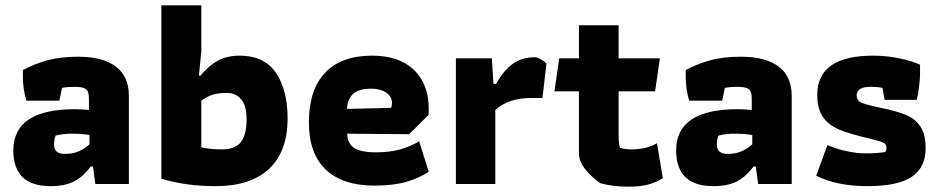

<svg xmlns="http://www.w3.org/2000/svg" viewBox="-20 -691 3532 721"><path d="M30 -126Q30 -281 262 -281Q281 -281 314 -278V-322Q314 -348 302.5 -356.5Q291 -365 261 -365Q234 -365 213 -361L203 -313H79Q66 -356 66 -403V-428Q111 -452 159.5 -465Q208 -478 274 -478Q366 -478 415 -441Q464 -404 464 -331V0H338L329 -66H321Q293 -28 258.5 -10Q224 8 171 8Q99 8 64.5 -26Q30 -60 30 -126ZM316 -149V-184Q288 -189 248 -189Q217 -189 189 -182Q183 -168 183 -148Q183 -113 223 -113Q252 -113 274 -122Q296 -131 316 -149Z M586 -20V-671H736V-499L727 -407H733Q762 -443 797 -462.5Q832 -482 880 -482Q973 -482 1016.5 -417Q1060 -352 1060 -247Q1060 -122 990.5 -57Q921 8 790 8Q677 8 586 -20ZM906 -244Q906 -293 886 -317.5Q866 -342 832 -342Q800 -342 779 -335.5Q758 -329 736 -313V-138Q768 -130 812 -130Q862 -130 884 -156.5Q906 -183 906 -244Z M1140 -231Q1140 -354 1201 -418Q1262 -482 1377 -482Q1479 -482 1534.5 -428.5Q1590 -375 1590 -282Q1590 -267 1589 -259L1516 -187L1284 -189Q1284 -154 1308.5 -136.5Q1333 -119 1391 -119Q1443 -119 1481 -129.5Q1519 -140 1554 -160L1590 -46Q1552 -21 1503.5 -7.5Q1455 6 1386 6Q1267 6 1203.5 -54Q1140 -114 1140 -231ZM1449 -286Q1452 -297 1452 -304Q1452 -329 1430 -343.5Q1408 -358 1374 -358Q1327 -358 1306 -338.5Q1285 -319 1283 -282Z M1692 -472H1827L1833 -376H1843Q1870 -425 1904.5 -450.5Q1939 -476 1990 -476Q1998 -476 2011.5 -468Q2025 -460 2032 -452L2017 -323H1975Q1889 -323 1840 -278V0H1692Z M2234 -3Q2199 -28 2176.5 -57Q2154 -86 2154 -115V-348H2062L2080 -472H2154V-596H2303V-472H2458L2440 -348H2303V-181Q2303 -154 2308 -136Q2328 -130 2352 -130Q2407 -130 2447 -153L2469 -22Q2444 -6 2414 2Q2384 10 2341 10Q2281 10 2234 -3Z M2519 -126Q2519 -281 2751 -281Q2770 -281 2803 -278V-322Q2803 -348 2791.5 -356.5Q2780 -365 2750 -365Q2723 -365 2702 -361L2692 -313H2568Q2555 -356 2555 -403V-428Q2600 -452 2648.5 -465Q2697 -478 2763 -478Q2855 -478 2904 -441Q2953 -404 2953 -331V0H2827L2818 -66H2810Q2782 -28 2747.5 -10Q2713 8 2660 8Q2588 8 2553.5 -26Q2519 -60 2519 -126ZM2805 -149V-184Q2777 -189 2737 -189Q2706 -189 2678 -182Q2672 -168 2672 -148Q2672 -113 2712 -113Q2741 -113 2763 -122Q2785 -131 2805 -149Z M3045 -31 3087 -146Q3123 -131 3161 -123Q3199 -115 3232 -115Q3274 -115 3304 -120Q3309 -126 3309 -138Q3309 -150 3295.5 -156Q3282 -162 3236 -173Q3167 -189 3129 -205.5Q3091 -222 3070 -252Q3049 -282 3049 -335Q3049 -482 3259 -482Q3307 -482 3354.5 -472.5Q3402 -463 3435 -448V-415Q3435 -395 3431 -362.5Q3427 -330 3422 -316H3302L3294 -361Q3274 -365 3249 -365Q3197 -365 3197 -332Q3197 -313 3216 -305Q3235 -297 3288 -286Q3347 -274 3382 -259.5Q3417 -245 3436.5 -215.5Q3456 -186 3456 -134Q3456 -63 3404.5 -27.5Q3353 8 3237 8Q3124 8 3045 -31Z"/></svg>

Font: Athiti
Style: Bold
Weight: 700
Designer: CadsonDemak Team
Foundry: CadsonDemak
Version: Version 1.033